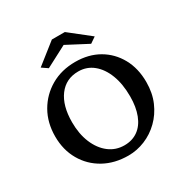

<svg xmlns="http://www.w3.org/2000/svg" viewBox="-172 -897 1021 1052"><g transform="rotate(-30 338.0 -371.5)"><path d="M343.8 8.8Q256.8 8.8 189.9 -28.3Q123 -65.4 85 -131.3Q46.9 -197.3 46.9 -282.2Q46.9 -369.1 85.4 -436.5Q124 -503.9 191.4 -543Q258.8 -582 345.7 -582Q429.7 -582 493.2 -545.4Q556.6 -508.8 592.8 -443.4Q628.9 -377.9 628.9 -292Q628.9 -222.7 605 -167.5Q581.1 -112.3 540.5 -72.8Q500 -33.2 448.7 -12.2Q397.5 8.8 343.8 8.8ZM352.5 -50.8Q402.3 -50.8 438.5 -76.7Q474.6 -102.5 493.7 -151.9Q512.7 -201.2 512.7 -267.6Q512.7 -346.7 490.2 -404.8Q467.8 -462.9 427.7 -495.6Q387.7 -528.3 334 -528.3Q255.9 -528.3 210.9 -468.3Q166 -408.2 166 -303.7Q166 -229.5 189.9 -172.4Q213.9 -115.2 255.9 -83Q297.9 -50.8 352.5 -50.8ZM508.8 -649.4 471.7 -624 307.6 -710H368.2L204.1 -624L167 -649.4L296.9 -752H378.9Z"/></g></svg>

Font: Crimson Pro ExtraLight Medium
Style: Regular
Weight: 500
Version: Version 1.002